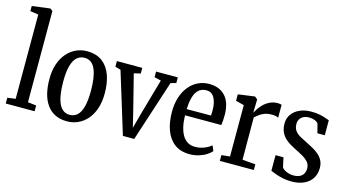

<svg xmlns="http://www.w3.org/2000/svg" viewBox="-88 -1165 2767 1522"><g transform="rotate(15 1296.0 -404.0)"><path d="M85 -56.5V-748L17.5 -758V-800L163.5 -819H166L186 -804V-55.5L255.5 -47.5V0H18.5V-47.5Z M302.5 -277Q302.5 -348 321.2 -402.2Q340 -456.5 372.8 -493.5Q405.5 -530.5 447.2 -549Q489 -567.5 534.5 -567.5Q612.5 -567.5 661.2 -530.5Q710 -493.5 733 -428.8Q756 -364 756 -280.5Q756 -208.5 737.2 -154Q718.5 -99.5 685.8 -62.8Q653 -26 611 -7.5Q569 11 523.5 11Q465.5 11 423.8 -10.2Q382 -31.5 355 -70.2Q328 -109 315.2 -161.5Q302.5 -214 302.5 -277ZM530 -44.5Q567 -44.5 592.5 -67.8Q618 -91 631.5 -141.2Q645 -191.5 645 -271Q645 -325 638.8 -369.2Q632.5 -413.5 619.2 -445.5Q606 -477.5 583.8 -494.8Q561.5 -512 530 -512Q493 -512 467 -488.8Q441 -465.5 427.2 -415.8Q413.5 -366 413.5 -285.5Q413.5 -231 420 -186.8Q426.5 -142.5 440.2 -110.5Q454 -78.5 476.2 -61.5Q498.5 -44.5 530 -44.5Z M982 7.5 828 -494 782.5 -507V-553H991V-507L937 -494L1010 -204.5L1041.5 -75L1075.5 -200.5L1159 -494L1104 -507V-553H1282.5V-507L1238 -494L1075 7.5Z M1528.5 11Q1454 11 1405 -25.8Q1356 -62.5 1332 -128Q1308 -193.5 1308 -278Q1308 -343.5 1325 -396.8Q1342 -450 1373 -488.2Q1404 -526.5 1446.2 -547Q1488.5 -567.5 1538.5 -567.5Q1621 -567.5 1668.8 -517Q1716.5 -466.5 1719 -369Q1719 -336.5 1717.5 -315.5Q1716 -294.5 1713 -277.5H1415.5Q1416.5 -226.5 1425.8 -185.5Q1435 -144.5 1452.2 -115.8Q1469.5 -87 1495 -71.8Q1520.5 -56.5 1555 -56.5Q1595.5 -56.5 1632 -71.2Q1668.5 -86 1687.5 -104.5L1706 -62Q1691.5 -43.5 1664.8 -26.8Q1638 -10 1603 0.5Q1568 11 1528.5 11ZM1415.5 -328.5 1615 -329Q1615.5 -341 1616 -351.5Q1616.5 -362 1616.5 -372.5Q1616.5 -434 1595 -473.5Q1573.5 -513 1530.5 -513Q1506 -513 1485.8 -503.8Q1465.5 -494.5 1450.5 -473.2Q1435.5 -452 1426.5 -416.5Q1417.5 -381 1415.5 -328.5Z M1775.5 0V-47.5L1844.5 -54.5V-476L1776.5 -493.5V-546.5L1910.5 -565H1913.5L1935 -547.5V-528.5L1932.5 -440.5H1934.5Q1939 -449 1951.2 -468.5Q1963.5 -488 1984 -509.2Q2004.5 -530.5 2034 -545.8Q2063.5 -561 2102 -561Q2113 -561 2120.8 -559.5Q2128.5 -558 2133.5 -556V-449.5Q2128.5 -454 2114.5 -457.5Q2100.5 -461 2081 -461Q2043.5 -461 2018.5 -451Q1993.5 -441 1976.5 -427.5Q1959.5 -414 1946 -403L1947 -55.5L2054.5 -46.5V0Z M2363 11Q2327 11 2293.2 3.8Q2259.5 -3.5 2232.8 -13.2Q2206 -23 2190.5 -30V-158H2255.5L2272.5 -80Q2277.5 -70.5 2292 -61Q2306.5 -51.5 2326.5 -45.5Q2346.5 -39.5 2366.5 -39.5Q2399.5 -39.5 2420.2 -50Q2441 -60.5 2450.5 -79Q2460 -97.5 2460 -121.5Q2460 -151 2442.5 -172Q2425 -193 2394 -210.8Q2363 -228.5 2321.5 -249Q2280 -269.5 2251.8 -292.8Q2223.5 -316 2208.8 -346.8Q2194 -377.5 2194 -419Q2194 -463.5 2217.8 -496.2Q2241.5 -529 2282.8 -547Q2324 -565 2376.5 -565Q2416.5 -565 2445.5 -559Q2474.5 -553 2494.5 -545.5Q2514.5 -538 2526.5 -534.5V-411.5H2466L2447 -485Q2443.5 -493 2432.5 -500Q2421.5 -507 2406 -511.2Q2390.5 -515.5 2373.5 -515.5Q2346.5 -516 2327 -506.8Q2307.5 -497.5 2296.8 -480.8Q2286 -464 2286 -441.5Q2286 -406 2303 -384Q2320 -362 2347 -347.8Q2374 -333.5 2403.5 -318.5Q2432 -304.5 2459.2 -289.2Q2486.5 -274 2508.2 -254.8Q2530 -235.5 2543 -210Q2556 -184.5 2556 -149.5Q2556 -102 2533.8 -66Q2511.5 -30 2468.5 -9.5Q2425.5 11 2363 11Z"/></g></svg>

Font: Merriweather 24pt SemiCondensed
Style: Regular
Weight: 400
Width: 4
Designer: Eben Sorkin
Foundry: Eben Sorkin
Version: Version 2.100